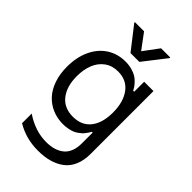

<svg xmlns="http://www.w3.org/2000/svg" viewBox="-285 -864 1179 1179"><g transform="rotate(45 304.5 -274.5)"><path d="M232.2 -764.2 306.1 -664.8 380 -764.2H459.5V-758.5L344.5 -610.8H267.8L152.7 -758.5V-764.2ZM289.1 215.2Q185 215.2 101.6 164.8V81Q192.1 142 287.6 142Q323.5 142 352.3 133.7Q381 125.4 403.1 108.1Q425.1 90.9 437 61.6Q448.9 32.3 448.9 -7.1V-100.9H441.8Q436.4 -91.6 433.1 -86.1Q429.7 -80.6 421.5 -69.8Q413.4 -58.9 405.5 -51.8Q397.7 -44.7 384.8 -35.7Q371.8 -26.6 357.8 -21.3Q343.8 -16 324.2 -12.3Q304.7 -8.5 282.7 -8.5Q233 -8.5 190.7 -26.5Q148.4 -44.4 117.4 -77.8Q86.3 -111.2 68.7 -162.1Q51.1 -213.1 51.1 -275.6Q51.1 -358.3 80.6 -421.3Q110.1 -484.4 162.8 -518.5Q215.6 -552.6 284.1 -552.6Q314.3 -552.6 340 -545.1Q365.8 -537.6 381.4 -528.2Q397 -518.8 411 -503.7Q425.1 -488.6 430.8 -479.9Q436.4 -471.2 443.2 -458.8H451.7V-545.5H532.7V0.7Q532.7 56.5 514.9 98.2Q497.2 139.9 464.3 165.1Q431.5 190.3 387.6 202.8Q343.8 215.2 289.1 215.2ZM294 -83.8Q369.3 -83.8 409.8 -134.8Q450.3 -185.7 450.3 -276.3Q450.3 -367.5 409.6 -422.4Q369 -477.3 294 -477.3Q242.9 -477.3 206.5 -450.5Q170.1 -423.7 152.5 -379.1Q134.9 -334.5 134.9 -277Q134.9 -189.3 176.1 -136.5Q217.3 -83.8 294 -83.8Z"/></g></svg>

Font: TID UI
Style: Regular
Weight: 400
Designer: The TID Project Authors
Foundry: Bakken & Bæck
Version: Version 1.001;hotconv 1.0.109;makeotfexe 2.5.65596